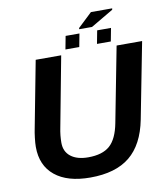

<svg xmlns="http://www.w3.org/2000/svg" viewBox="-96 -977 935 1068"><g transform="rotate(-10 371.5 -443.0)"><path d="M328.1 9.8Q199.2 9.8 128.7 -47.6Q58.1 -105 58.1 -210.4Q58.1 -231.9 61.8 -262Q65.4 -292 69.3 -310.1L141.6 -688H285.6L210.9 -292.5Q202.1 -250 202.1 -208.5Q202.1 -158.2 237.8 -130.6Q273.4 -103 335.9 -103Q416.5 -103 458.3 -140.1Q500 -177.2 516.6 -264.2L598.6 -688H742.7L659.2 -258.8Q632.3 -121.6 551.8 -55.9Q471.2 9.8 328.1 9.8ZM608.9 -888.2 481.9 -813.5H409.2L410.2 -820.3L490.2 -896H610.4ZM585 -790 570.8 -715.8H492.7L506.8 -790ZM406.7 -790 392.6 -715.8H314.5L328.6 -790Z"/></g></svg>

Font: Arimo
Style: Bold Italic
Weight: 700
Italic angle: -12°
Designer: Steve Matteson
Foundry: Monotype Imaging Inc.
Version: Version 1.33